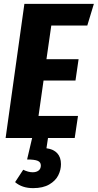

<svg xmlns="http://www.w3.org/2000/svg" viewBox="-20 -713 505 992"><path d="M245 -581 220 -407H386L370 -297H205L179 -114H383L366 0H228L220 53Q257 58 276 79Q295 100 295 135Q295 165 281 193Q267 221 234.5 240Q202 259 151 259Q94 259 58 228L100 164Q126 177 149 177Q168 177 179.5 168Q191 159 191 142Q191 125 175 118Q159 111 120 111L146 0H9L106 -693H465L431 -581Z"/></svg>

Font: Fira Sans Extra Condensed
Style: Bold Italic
Weight: 700
Width: 3
Italic angle: -8°
Designer: Carrois Corporate & Edenspiekermann AG
Foundry: Carrois Corporate GbR & Edenspiekermann AG
Version: Version 4.203